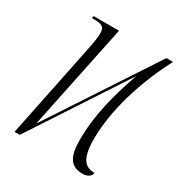

<svg xmlns="http://www.w3.org/2000/svg" viewBox="-136 -632 690 736"><g transform="rotate(30 209.5 -263.5)"><path d="M333 9C354 9 371 -2 371 -17C329 -17 304 -41 304 -130C304 -220 330 -365 419 -536H390L83 -69L180 -536H68L66 -526H72C108 -526 123 -521 123 -492C123 -477 120 -455 116 -435L27 0H50L324 -418C286 -308 259 -209 259 -98C259 -25 279 9 333 9Z"/></g></svg>

Font: Noto Serif Display ExtraCondensed ExtraLight
Style: Italic
Weight: 200
Width: 2
Italic angle: -12°
Designer: Monotype Design Team
Foundry: Monotype Imaging Inc.
Version: Version 2.009